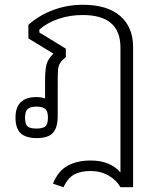

<svg xmlns="http://www.w3.org/2000/svg" viewBox="-20 -564 643 805"><path d="M202 206Q224 152 264 130.5Q304 109 360 109Q442 109 485 159V-365Q485 -501 327 -501Q273 -501 225.5 -485Q178 -469 145 -440V-428L256 -360V-325Q239 -311 232 -299.5Q225 -288 223.5 -272.5Q222 -257 222 -222V-78Q222 -29 202 -7Q182 15 134 15Q89 15 67 -5Q45 -25 45 -71Q45 -157 133 -157Q154 -157 169 -151V-228Q169 -270 175 -293.5Q181 -317 204 -339L99 -403V-460Q144 -500 203 -522Q262 -544 327 -544Q430 -544 484 -497Q538 -450 538 -367V221H485Q469 192 436 172.5Q403 153 360 153Q319 153 292 167Q265 181 246 221ZM181 -71Q181 -96 170.5 -106.5Q160 -117 133 -117Q106 -117 95.5 -106.5Q85 -96 85 -71Q85 -44 95 -34.5Q105 -25 133 -25Q160 -25 170.5 -34.5Q181 -44 181 -71Z"/></svg>

Font: Pridi ExtraLight
Style: Regular
Weight: 275
Designer: Katatrad Team
Foundry: CadsonDemak
Version: Version 1.001